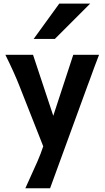

<svg xmlns="http://www.w3.org/2000/svg" viewBox="-20 -801 582 1061"><path d="M274.4 -161.1 384.8 -498H527.3Q499.5 -426.3 476.1 -360.4Q469.7 -342.8 462.9 -325.2L256.8 239.3H120.1L138.2 199.2Q167.5 135.7 186.5 92Q205.6 48.3 218.8 7.8V7.3L87.9 -324.7Q59.6 -397.5 9.8 -498H162.6ZM478.5 -781.2 283.2 -585.9H166L307.6 -781.2Z"/></svg>

Font: Lesson One
Style: Bold
Weight: 700
Designer: But Ko, Victor Gaultney, Annie Olsen, Julie Remington, Don Collingsworth, Eric Hays, Becca Hirsbrunner
Version: Version 1.100